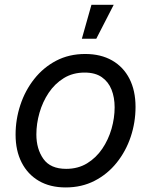

<svg xmlns="http://www.w3.org/2000/svg" viewBox="-20 -781 640 812"><path d="M257.8 11.7Q191.9 11.7 144.5 -15.9Q97.2 -43.5 71.5 -93.8Q45.9 -144 45.9 -211.4Q45.9 -276.4 66.2 -337.4Q86.4 -398.4 124.8 -447Q163.1 -495.6 217.5 -524.2Q272 -552.7 340.3 -552.7Q406.2 -552.7 454.1 -525.4Q502 -498 527.6 -447.8Q553.2 -397.5 553.2 -329.1Q553.2 -263.2 532.7 -202.1Q512.2 -141.1 473.4 -92.8Q434.6 -44.4 380.1 -16.4Q325.7 11.7 257.8 11.7ZM259.8 -66.9Q310.1 -66.9 348.4 -90.3Q386.7 -113.8 412.6 -152.1Q438.5 -190.4 451.7 -236.3Q464.8 -282.2 464.8 -327.1Q464.8 -368.7 451.7 -401.9Q438.5 -435.1 410.6 -454.6Q382.8 -474.1 337.9 -474.1Q288.1 -474.1 250 -450.7Q211.9 -427.2 186 -388.7Q160.2 -350.1 147 -304Q133.8 -257.8 133.8 -212.4Q133.8 -150.9 163.6 -108.9Q193.4 -66.9 259.8 -66.9ZM326.2 -617.2 366.7 -760.7H460.9L387.2 -617.2Z"/></svg>

Font: Adwaita Sans
Style: Italic
Weight: 400
Italic angle: -9.39999°
Designer: Rasmus Andersson
Foundry: rsms
Version: Version 4.001;git-9221beed3